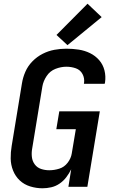

<svg xmlns="http://www.w3.org/2000/svg" viewBox="-20 -1005 616 1033"><path d="M209 8Q232 8 256 2.5Q280 -3 301 -17.5Q322 -32 337 -52Q352 -72 363 -94L348 0H450L517 -406H299L283 -310H388L366 -179Q362 -153 344 -129.5Q326 -106 299 -97.5Q272 -89 245 -89Q222 -89 201 -96Q180 -103 167 -120.5Q154 -138 151.5 -160.5Q149 -183 153 -205L208 -540Q213 -569 231 -596Q249 -623 278.5 -634.5Q308 -646 337 -646Q364 -646 388 -637.5Q412 -629 424 -606.5Q436 -584 432 -557Q432 -555 431 -554H543Q544 -558 545 -561Q550 -595 542 -626.5Q534 -658 513.5 -681.5Q493 -705 464.5 -719Q436 -733 403.5 -738Q371 -743 337 -743Q305 -743 272.5 -737Q240 -731 209.5 -715.5Q179 -700 154.5 -675Q130 -650 116.5 -619Q103 -588 98 -556L43 -221Q37 -186 37.5 -152Q38 -118 50.5 -87Q63 -56 86.5 -34Q110 -12 142.5 -2Q175 8 209 8ZM343 -762 527 -913 451 -985 284 -817Z"/></svg>

Font: Iosevka Sparkle Semibold
Style: Italic
Weight: 600
Italic angle: -9°
Designer: Belleve Invis
Foundry: Belleve Invis
Version: Version 4.5.0; ttfautohint (v1.8.3)